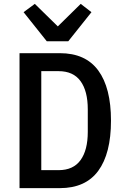

<svg xmlns="http://www.w3.org/2000/svg" viewBox="-20 -973 640 993"><path d="M81 0V-698H289.5Q422.5 -698 488.2 -608.5Q554 -519 554 -349Q554 -179 488.2 -89.5Q422.5 0 289.5 0ZM193.5 -93H283Q359 -93 396.5 -144.8Q434 -196.5 434 -291V-407.5Q434 -502 396.5 -553.5Q359 -605 283 -605H193.5ZM333 -759.5H222L102 -910L160 -953L279 -836.5L397.5 -953L453 -910Z"/></svg>

Font: Lilex Medium
Style: Regular
Weight: 500
Designer: Mike Abbink, Paul van der Laan, Pieter van Rosmalen, Mikhael Khrustik
Foundry: Mikhael Khrustik
Version: Version 1.100